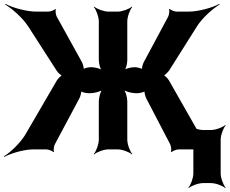

<svg xmlns="http://www.w3.org/2000/svg" viewBox="-78 -771 1185 991"><path d="M677 -263 800 -27C805 -18 808 6 804 12L808 14C812 8 834 0 844 0H911C961 0 1028 20 1060 39L1062 36C1030 17 979 -32 954 -75L794 -356C789 -365 771 -384 764 -384V-380C771 -380 789 -399 795 -407L938 -634C966 -679 1022 -728 1056 -748L1054 -751C1020 -732 948 -711 895 -711H834C824 -711 802 -719 798 -725L794 -723C798 -717 795 -694 790 -685L664 -450C659 -441 652 -416 656 -410L660 -412C656 -418 630 -424 620 -424H615C598 -424 569 -417 560 -408L563 -405C572 -414 579 -443 579 -460V-661C579 -685 593 -722 605 -735L603 -737C590 -725 553 -711 529 -711H482C458 -711 421 -725 408 -737L406 -735C418 -722 432 -685 432 -661V-461C432 -443 440 -413 449 -404L452 -407C443 -416 413 -424 396 -424H389C379 -424 353 -419 350 -412L353 -410C357 -417 350 -441 345 -450L215 -685C210 -694 207 -716 210 -723L207 -725C203 -718 181 -711 171 -711H110C57 -711 -15 -732 -50 -751L-52 -748C-17 -728 39 -679 68 -634L214 -407C219 -398 238 -379 246 -379V-383C238 -383 220 -364 215 -355L52 -75C26 -32 -26 17 -58 36L-56 39C-24 21 45 0 95 0H161C171 0 193 8 197 14L201 12C197 6 200 -17 205 -26L332 -264C337 -273 344 -298 340 -304L336 -302C340 -296 366 -290 376 -290H389C409 -290 444 -299 455 -310L452 -313C441 -302 432 -267 432 -247V-50C432 -26 418 11 406 24L408 26C421 14 458 0 482 0H529C553 0 590 14 603 26L605 24C593 11 579 -26 579 -50V-248C579 -268 570 -302 559 -312L557 -310C567 -299 601 -290 621 -290H633C643 -290 669 -296 673 -302L669 -304C665 -298 672 -272 677 -263ZM1061 124V-50C1061 -74 1075 -111 1087 -124L1085 -126C1072 -114 1035 -100 1011 -100H970C946 -100 909 -114 896 -126L894 -124C906 -111 920 -74 920 -50V124C920 148 906 185 894 198L896 200C909 188 946 174 970 174H1011C1035 174 1072 188 1085 200L1087 198C1075 185 1061 148 1061 124Z"/></svg>

Font: Asimov
Style: Edge
Weight: 500
Designer: Google
Version: Version 2.000980: 2014